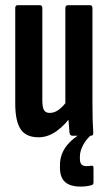

<svg xmlns="http://www.w3.org/2000/svg" viewBox="-20 -511 405 723"><path d="M125.5 6Q77.9 6 57.7 -24.5Q37.4 -54.9 37.4 -120.7V-480.5Q37.4 -491.5 46.8 -491.5H130.1Q139.4 -491.5 139.4 -480.5V-134.5Q139.4 -105.5 146 -95.7Q152.5 -85.8 167.6 -85.8Q186.2 -85.8 203.7 -99.6Q221.2 -113.4 236.5 -136.5L250.7 -77.7Q225.9 -40.8 193.2 -17.4Q160.4 6 125.5 6ZM252.2 0Q243.9 0 241.9 -10.2Q239.9 -28.4 238.2 -55.2Q236.5 -81.9 236.1 -97.9L226.1 -116.7V-480.5Q226.1 -491.5 236.4 -491.5H318.7Q328.1 -491.5 328.1 -480.5V-124.7Q328.1 -87 328.9 -58.9Q329.7 -30.8 331.1 -12.6Q332.4 0 323.1 0ZM283.7 191.6Q244.4 191.6 225.1 174.4Q205.8 157.3 205.8 120.5V110.3Q205.8 67.7 234.3 33.7Q262.8 -0.2 314.9 -22.7L325.1 -10.1L325.5 -4.7Q304.5 13.1 292.7 35.7Q280.9 58.4 280.9 77.9V86.7Q280.9 102 287 108.2Q293.2 114.5 304.6 114.5Q309 114.5 313.8 114.3Q318.6 114.1 323.4 113.1Q332.1 111.3 332.1 121V175.9Q332.1 184.1 324.8 186.3Q314.3 189.2 304.1 190.4Q294 191.6 283.7 191.6Z"/></svg>

Font: Sofia Sans Extra Condensed
Style: Regular
Weight: 400
Designer: Botio Nikoltchev, Ani Petrova
Foundry: lettersoup
Version: Version 4.101